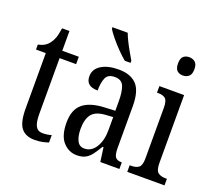

<svg xmlns="http://www.w3.org/2000/svg" viewBox="-128 -940 1261 1124"><g transform="rotate(20 502.5 -378.0)"><path d="M187 10Q131 10 103.5 -24.5Q76 -59 76 -145V-490H15V-521Q59 -529 82 -560Q94 -575 102 -596Q110 -617 116 -659H162V-536H265V-490H162V-144Q162 -90 175 -66.5Q188 -43 217 -43Q234 -43 247 -45Q260 -47 273 -51V-5Q260 0 238 5Q216 10 187 10Z M450 10Q400 10 364.5 -29Q329 -68 329 -150Q329 -230 373.5 -267.5Q418 -305 509 -309L574 -312V-373Q574 -429 561 -463Q548 -497 504 -497Q462 -497 449 -467Q436 -437 436 -388Q362 -388 362 -450Q362 -495 403 -520.5Q444 -546 511 -546Q585 -546 623 -506.5Q661 -467 661 -372V-113Q661 -71 672 -56Q683 -41 710 -41H713V0H594L582 -88H576Q559 -60 543 -37.5Q527 -15 505.5 -2.5Q484 10 450 10ZM478 -42Q522 -42 548.5 -84.5Q575 -127 575 -191V-273L529 -270Q467 -266 443 -234.5Q419 -203 419 -144Q419 -98 433 -70Q447 -42 478 -42ZM526 -606Q504 -624 476 -652.5Q448 -681 424.5 -710Q401 -739 391 -756V-766H486Q494 -744 507.5 -717Q521 -690 536 -664Q551 -638 562 -619V-606Z M874 -641Q852 -641 838 -654Q824 -667 824 -698Q824 -730 838 -742.5Q852 -755 874 -755Q896 -755 911 -742.5Q926 -730 926 -698Q926 -667 911 -654Q896 -641 874 -641ZM762 0V-41H772Q801 -41 818 -53.5Q835 -66 835 -110V-425Q835 -469 820 -482Q805 -495 777 -495H767V-536H921V-115Q921 -68 938 -54.5Q955 -41 984 -41H994V0Z"/></g></svg>

Font: Noto Serif ExtraCondensed
Style: Regular
Weight: 400
Width: 2
Designer: Monotype Design Team
Foundry: Monotype Imaging Inc.
Version: Version 2.015